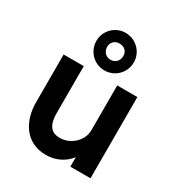

<svg xmlns="http://www.w3.org/2000/svg" viewBox="-178 -868 932 999"><g transform="rotate(30 288.0 -368.0)"><path d="M287 -522C350 -522 400 -572 400 -635C400 -698 348 -747 287 -747C225 -747 175 -697 175 -635C175 -574 224 -522 287 -522ZM287 -586C260 -586 239 -607 239 -636C239 -663 258 -683 287 -683C318 -683 336 -663 336 -636C336 -607 316 -586 287 -586ZM244 11C297 11 350 -11 385 -57V0H506V-488H385V-218C385 -157 328 -102 262 -102C200 -102 184 -147 184 -207V-488H63V-201C63 -95 116 11 244 11Z"/></g></svg>

Font: FREAK Grotesk Next
Style: Bold
Weight: 700
Width: 3
Designer: La Scuola Open Source
Foundry: La Scuola Open Source
Version: Version 1.000;PS 1.0;hotconv 1.0.72;makeotf.lib2.5.5900